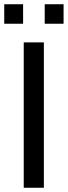

<svg xmlns="http://www.w3.org/2000/svg" viewBox="-26 -886 320 906"><path d="M-6 -774V-866H83V-774ZM185 -774V-866H274V-774ZM86 0V-686H181V0Z"/></svg>

Font: Archivo
Style: Regular
Weight: 400
Designer: Hector Gatti
Foundry: Omnibus-Type
Version: Version 2.001